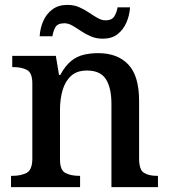

<svg xmlns="http://www.w3.org/2000/svg" viewBox="-20 -764 692 784"><path d="M25 0V-46H31Q65 -46 88.5 -58Q112 -70 112 -117V-423Q112 -467 90 -478.5Q68 -490 35 -490H30V-536H208L221 -458H226Q247 -496 270.5 -515Q294 -534 322 -540.5Q350 -547 381 -547Q460 -547 504 -500.5Q548 -454 548 -352V-117Q548 -71 567.5 -58.5Q587 -46 621 -46H625V0H435V-340Q435 -405 412.5 -440.5Q390 -476 335 -476Q294 -476 270 -454Q246 -432 235.5 -395.5Q225 -359 225 -316V-112Q225 -69 247.5 -57.5Q270 -46 303 -46H307V0ZM400 -606Q373 -606 351 -615.5Q329 -625 310.5 -637.5Q292 -650 275.5 -659.5Q259 -669 243 -669Q215 -669 206 -652.5Q197 -636 194 -616H142Q144 -650 157 -679Q170 -708 194.5 -726Q219 -744 255 -744Q282 -744 303.5 -734.5Q325 -725 343.5 -712.5Q362 -700 378.5 -690.5Q395 -681 411 -681Q437 -681 447 -697.5Q457 -714 460 -734H511Q509 -701 496 -671.5Q483 -642 459.5 -624Q436 -606 400 -606Z"/></svg>

Font: Noto Serif Khojki Medium
Style: Regular
Weight: 500
Version: Version 2.003